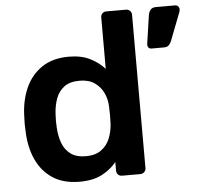

<svg xmlns="http://www.w3.org/2000/svg" viewBox="-52 -763 855 826"><g transform="rotate(-5 376.0 -350.0)"><path d="M259 10Q189 10 142.5 -21Q96 -52 72 -105.5Q48 -159 46 -228Q44 -260 46 -293Q48 -360 72 -413.5Q96 -467 142.5 -498.5Q189 -530 259 -530Q313 -530 350.5 -511Q388 -492 413 -464V-686Q413 -696 419.5 -703Q426 -710 437 -710H522Q532 -710 539 -703Q546 -696 546 -686V-24Q546 -14 539 -7Q532 0 522 0H443Q432 0 425.5 -7Q419 -14 419 -24V-61Q394 -30 355.5 -10Q317 10 259 10ZM296 -97Q337 -97 362.5 -116Q388 -135 399.5 -164.5Q411 -194 413 -225Q415 -263 413 -302Q412 -332 399.5 -359.5Q387 -387 361.5 -405Q336 -423 296 -423Q254 -423 229.5 -404.5Q205 -386 194 -356Q183 -326 181 -290Q179 -260 181 -230Q183 -194 194 -164Q205 -134 229.5 -115.5Q254 -97 296 -97ZM617 -534Q608 -534 603.5 -540Q599 -546 600 -555L618 -678Q620 -691 627.5 -700.5Q635 -710 651 -710H734Q742 -710 747 -704.5Q752 -699 752 -692Q752 -685 749 -678L703 -559Q699 -549 692 -541.5Q685 -534 670 -534Z"/></g></svg>

Font: Rubik Medium
Style: Regular
Weight: 500
Designer: Hubert and Fischer
Foundry: Hubert and Fischer
Version: Version 2.300; ttfautohint (v1.8.4.7-5d5b);gftools[0.9.30]